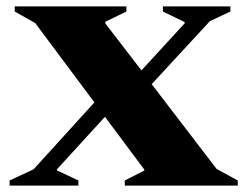

<svg xmlns="http://www.w3.org/2000/svg" viewBox="-20 -580 773 600"><path d="M10 0V-16L85 -51L275 -260L90 -508L26 -544V-560H375V-544L309 -512V-507L422 -360L557 -507V-511L489 -544V-560H700V-544L636 -514L454 -317L657 -52L723 -16V0H370V-16L431 -47V-50L308 -215L159 -52L157 -48L225 -16V0Z"/></svg>

Font: Spectral SC ExtraBold
Style: Regular
Weight: 800
Designer: Jean-Baptiste Levee
Foundry: Production Type
Version: Version 2.001